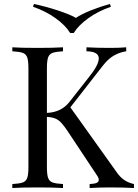

<svg xmlns="http://www.w3.org/2000/svg" viewBox="-20 -946 695 966"><path d="M654 -20V0Q606 -3 534 -3Q480 -3 431 0V-20Q455 -21 466 -26Q477 -31 477 -41Q477 -51 467 -65L321 -285Q292 -329 272 -342.5Q252 -356 216 -358V-106Q216 -68 222 -51Q228 -34 244.5 -28Q261 -22 297 -20V0Q251 -3 170 -3Q84 -3 42 0V-20Q78 -22 94.5 -28Q111 -34 117 -51Q123 -68 123 -106V-602Q123 -640 117 -657Q111 -674 94.5 -680Q78 -686 42 -688V-708Q84 -705 170 -705Q250 -705 297 -708V-688Q261 -686 244.5 -680Q228 -674 222 -657Q216 -640 216 -602V-378Q289 -381 330 -434L426 -556Q477 -619 477 -652Q477 -687 415 -688V-708Q472 -705 530 -705Q585 -705 615 -708V-688Q582 -683 553 -666.5Q524 -650 497 -615L334 -406L566 -81Q583 -56 603.5 -41.5Q624 -27 654 -20ZM538 -912Q474 -890 424.5 -854.5Q375 -819 351 -780H333Q309 -819 259.5 -854.5Q210 -890 146 -912L151 -926Q211 -913 269.5 -894Q328 -875 362 -856Q390 -875 437.5 -894Q485 -913 533 -926Z"/></svg>

Font: Playfair Display SC
Style: Regular
Weight: 400
Designer: Claus Eggers Sørensen
Foundry: Claus Eggers Sørensen
Version: Version 1.200; ttfautohint (v1.6)